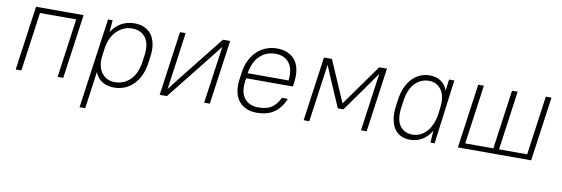

<svg xmlns="http://www.w3.org/2000/svg" viewBox="-53 -888 4305 1471"><g transform="rotate(10 2100.0 -153.0)"><path d="M453 -458H171L107 0H63L133 -500H503L433 0H389Z M828 6Q774 6 736 -17.5Q698 -41 679 -88L639 200H595L693 -500H729L721 -406Q752 -456 798 -481Q844 -506 898 -506Q941 -506 975.5 -491Q1010 -476 1031.5 -447Q1053 -418 1061.5 -375Q1070 -332 1062 -275L1055 -225Q1047 -168 1026.5 -125Q1006 -82 976 -53Q946 -24 908.5 -9Q871 6 828 6ZM827 -36Q896 -36 945.5 -83.5Q995 -131 1009 -225L1016 -275Q1029 -369 992.5 -416.5Q956 -464 887 -464Q855 -464 826 -452Q797 -440 772.5 -417Q748 -394 731 -360.5Q714 -327 707 -284L699 -225Q692 -180 699 -144.5Q706 -109 724 -85Q742 -61 768 -48.5Q794 -36 827 -36Z M1592 -445 1517 -350 1239 0H1183L1253 -500H1297L1235 -54L1309 -150L1587 -500H1643L1573 0H1529Z M1937 6Q1891 6 1856 -9.5Q1821 -25 1798 -54Q1775 -83 1766 -126Q1757 -169 1765 -225L1772 -275Q1779 -330 1800.5 -373.5Q1822 -417 1853 -446Q1884 -475 1923.5 -490.5Q1963 -506 2009 -506Q2055 -506 2090.5 -490.5Q2126 -475 2149 -446Q2172 -417 2180.5 -373.5Q2189 -330 2182 -275L2177 -240H1813L1811 -225Q1797 -131 1834.5 -83.5Q1872 -36 1943 -36Q2012 -36 2049.5 -63.5Q2087 -91 2109 -140H2155Q2131 -75 2078 -34.5Q2025 6 1937 6ZM2003 -464Q1933 -464 1883 -417.5Q1833 -371 1818 -280H2136Q2147 -371 2109.5 -417.5Q2072 -464 2003 -464Z M2451 -352 2410 -450 2347 0H2303L2373 -500H2435L2574 -179L2803 -500H2863L2793 0H2749L2812 -450L2743 -352L2589 -135H2545Z M3132 6Q3091 6 3059.5 -9Q3028 -24 3008.5 -53Q2989 -82 2981 -125Q2973 -168 2980 -225L2987 -275Q2994 -332 3013 -375Q3032 -418 3059.5 -447Q3087 -476 3122 -491Q3157 -506 3197 -506Q3246 -506 3282 -482.5Q3318 -459 3335 -412L3346 -500H3387L3322 0H3289L3296 -93Q3266 -44 3224 -19Q3182 6 3132 6ZM3142 -36Q3173 -36 3200.5 -48.5Q3228 -61 3250.5 -85Q3273 -109 3288.5 -144.5Q3304 -180 3311 -225L3318 -284Q3327 -371 3292 -417.5Q3257 -464 3198 -464Q3134 -464 3088 -416.5Q3042 -369 3030 -275L3023 -225Q3010 -131 3044 -83.5Q3078 -36 3142 -36Z M3573 -500H3617L3553 -40H3772L3836 -500H3880L3816 -40H4035L4099 -500H4143L4073 0H3503Z"/></g></svg>

Font: Retni Sans Light
Style: Italic
Weight: 300
Italic angle: -8°
Designer: Vitaly Kuzmin
Foundry: ParaType Ltd.
Version: Version 1.00;June 10, 2019;FontCreator 11.5.0.2425 64-bit; t